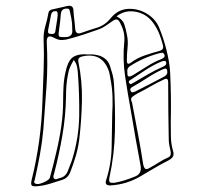

<svg xmlns="http://www.w3.org/2000/svg" viewBox="-20 -574 760 669"><path d="M573 -319Q575 -276 575.5 -233.5Q576 -191 575 -147Q575 -122 575.5 -97Q576 -72 583 -48Q587 -35 582 -27.5Q577 -20 565 -14Q541 -2 517.5 12Q494 26 470 40Q421 69 365 72Q343 73 350 53Q368 -3 369 -61Q370 -119 371 -177Q373 -207 372 -237.5Q371 -268 365 -298Q364 -304 363 -310.5Q362 -317 360 -324Q337 -394 265 -377Q250 -373 253 -359Q267 -291 265.5 -223Q264 -155 256 -87Q252 -57 243.5 -28.5Q235 0 224 28Q216 46 199 52Q177 59 154.5 66Q132 73 109 75Q94 76 90.5 72Q87 68 90 54Q107 -14 116.5 -83.5Q126 -153 128 -224Q130 -277 132 -330Q134 -383 132 -436Q131 -459 138 -483Q145 -507 149 -530Q150 -535 153.5 -537.5Q157 -540 161 -541Q175 -544 188 -547Q201 -550 214 -553Q236 -558 236 -536Q237 -520 239 -504.5Q241 -489 242 -473Q244 -453 262 -459Q290 -469 318 -477.5Q346 -486 366 -511Q391 -541 425.5 -543Q460 -545 490.5 -527Q521 -509 534 -479Q542 -460 548.5 -440Q555 -420 560 -400Q565 -380 568.5 -360Q572 -340 573 -319ZM231 -493Q230 -502 228.5 -510.5Q227 -519 225 -527Q224 -534 222 -539.5Q220 -545 210 -544Q194 -543 192 -526Q191 -513 189.5 -499Q188 -485 186 -471Q182 -449 187 -446.5Q192 -444 213 -445Q232 -448 232 -465Q232 -472 231.5 -479Q231 -486 231 -493ZM181 -521Q181 -527 180 -531Q179 -535 174 -535Q161 -536 158 -523Q156 -510 153 -497Q150 -484 148 -471Q147 -466 147.5 -461.5Q148 -457 155 -456Q172 -453 173 -466Q175 -481 177.5 -495Q180 -509 181 -521ZM386 -517Q407 -507 413 -489.5Q419 -472 422 -454Q427 -432 424.5 -409Q422 -386 422 -363Q422 -346 435 -355Q458 -372 484.5 -381Q511 -390 537 -397Q551 -401 548 -415Q543 -436 535 -456Q527 -476 514 -494Q491 -526 453 -533Q415 -540 386 -517ZM271 -385Q282 -384 292.5 -384.5Q303 -385 313 -383Q330 -381 343.5 -371.5Q357 -362 363 -345Q368 -330 372 -315Q376 -300 377 -284Q382 -201 380.5 -118.5Q379 -36 361 46Q359 58 363 61Q367 64 378 63Q396 60 413.5 54.5Q431 49 448 42Q475 33 470 4Q461 -43 452.5 -91.5Q444 -140 436 -188Q425 -248 416 -307.5Q407 -367 413 -428Q416 -459 402 -487Q395 -504 388 -506Q381 -508 367 -497Q357 -490 346.5 -483Q336 -476 325 -472Q300 -463 274 -454.5Q248 -446 222 -439Q210 -435 197 -434.5Q184 -434 171 -441Q155 -450 148.5 -446Q142 -442 143 -424Q147 -348 142 -273Q137 -198 131 -123Q127 -79 119 -35Q111 9 101 53Q100 56 99 59Q98 62 102 65Q108 69 119.5 66Q131 63 142 56.5Q153 50 154 44Q160 22 165.5 0.5Q171 -21 176 -43Q187 -88 193.5 -133.5Q200 -179 200 -225Q200 -251 201.5 -276Q203 -301 209 -326Q216 -358 229.5 -371Q243 -384 271 -385ZM424 -321Q423 -308 429 -307.5Q435 -307 443 -312Q468 -327 492 -342.5Q516 -358 542 -368Q547 -370 551 -373.5Q555 -377 553 -383Q550 -391 544 -390Q538 -389 533 -388Q478 -373 432 -343Q421 -335 424 -321ZM237 -365Q230 -353 224.5 -341Q219 -329 217 -315Q213 -296 211.5 -277Q210 -258 210 -238Q209 -170 197.5 -103Q186 -36 169 29Q168 33 166.5 38Q165 43 168 48Q173 52 177.5 50Q182 48 186 47Q209 43 217 20Q221 9 225 -0.5Q229 -10 232 -20Q255 -95 256 -171.5Q257 -248 251 -324Q250 -335 247.5 -345Q245 -355 237 -365ZM559 -356Q558 -366 541 -359Q513 -347 488 -330.5Q463 -314 437 -297Q433 -295 430 -292Q427 -289 431 -284Q433 -280 437 -281.5Q441 -283 444 -285Q470 -300 495.5 -315Q521 -330 549 -342Q553 -344 556.5 -347Q560 -350 559 -356ZM563 -324Q562 -335 557.5 -335Q553 -335 546 -332Q518 -319 493 -302.5Q468 -286 441 -271Q430 -265 436 -256Q439 -251 443 -252.5Q447 -254 451 -255Q477 -268 502 -281Q527 -294 552 -307Q564 -314 563 -324ZM440 -217Q446 -186 451 -159Q456 -132 461 -106Q466 -80 470.5 -53.5Q475 -27 479 -1Q482 12 487 14.5Q492 17 503 10Q518 2 533.5 -8Q549 -18 565 -25Q573 -28 574.5 -35Q576 -42 574 -49Q572 -58 570 -68Q568 -78 568 -88Q567 -138 566.5 -187.5Q566 -237 566 -286Q566 -297 562 -299Q558 -301 549 -296Q527 -286 505.5 -273.5Q484 -261 462 -250Q449 -243 441 -236.5Q433 -230 440 -217Z"/></svg>

Font: Rock 3D
Style: Regular
Weight: 400
Version: Version 1.000